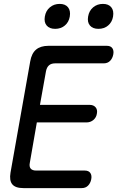

<svg xmlns="http://www.w3.org/2000/svg" viewBox="-20 -965 640 985"><path d="M185 -427H440Q460 -427 470.5 -414.5Q481 -402 477 -382Q474 -362 459 -349.5Q444 -337 424 -337H169L133 -130Q129 -110 137.5 -100Q146 -90 166 -90H415Q435 -90 443.5 -77.5Q452 -65 448 -45Q444 -25 431.5 -12.5Q419 0 399 0H100Q59 0 43 -19.5Q27 -39 34 -80L135 -650Q142 -691 165 -710.5Q188 -730 229 -730H528Q548 -730 556.5 -717.5Q565 -705 561 -685Q557 -665 544.5 -652.5Q532 -640 512 -640H263Q243 -640 231.5 -630Q220 -620 216 -600ZM485 -817Q456 -817 441.5 -834Q427 -851 432 -880Q437 -910 458 -927.5Q479 -945 508 -945Q537 -945 551 -927.5Q565 -910 560 -880Q555 -851 534.5 -834Q514 -817 485 -817ZM263 -817Q234 -817 219.5 -834Q205 -851 210 -880Q215 -910 236 -927.5Q257 -945 286 -945Q315 -945 329 -927.5Q343 -910 338 -880Q333 -851 312.5 -834Q292 -817 263 -817Z"/></svg>

Font: Maple Mono
Style: Italic
Weight: 400
Italic angle: -10°
Monospace: yes
Designer: subframe7536
Version: Version 7.300